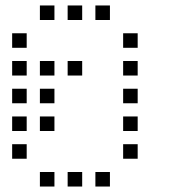

<svg xmlns="http://www.w3.org/2000/svg" viewBox="-20 -696 640 692"><path d="M124.8 -676.2Q123.8 -676.2 123.8 -676.2Q123.8 -676.2 123.8 -675.2V-624.8Q123.8 -623.8 123.8 -623.8Q123.8 -623.8 124.8 -623.8H175.2Q176.2 -623.8 176.2 -623.8Q176.2 -623.8 176.2 -624.8V-675.2Q176.2 -676.2 176.2 -676.2Q176.2 -676.2 175.2 -676.2ZM224.8 -676.2Q223.8 -676.2 223.8 -676.2Q223.8 -676.2 223.8 -675.2V-624.8Q223.8 -623.8 223.8 -623.8Q223.8 -623.8 224.8 -623.8H275.2Q276.2 -623.8 276.2 -623.8Q276.2 -623.8 276.2 -624.8V-675.2Q276.2 -676.2 276.2 -676.2Q276.2 -676.2 275.2 -676.2ZM324.8 -676.2Q323.8 -676.2 323.8 -676.2Q323.8 -676.2 323.8 -675.2V-624.8Q323.8 -623.8 323.8 -623.8Q323.8 -623.8 324.8 -623.8H375.2Q376.2 -623.8 376.2 -623.8Q376.2 -623.8 376.2 -624.8V-675.2Q376.2 -676.2 376.2 -676.2Q376.2 -676.2 375.2 -676.2ZM24.8 -576.2Q23.8 -576.2 23.8 -576.2Q23.8 -576.2 23.8 -575.2V-524.8Q23.8 -523.8 23.8 -523.8Q23.8 -523.8 24.8 -523.8H75.2Q76.2 -523.8 76.2 -523.8Q76.2 -523.8 76.2 -524.8V-575.2Q76.2 -576.2 76.2 -576.2Q76.2 -576.2 75.2 -576.2ZM424.8 -576.2Q423.8 -576.2 423.8 -576.2Q423.8 -576.2 423.8 -575.2V-524.8Q423.8 -523.8 423.8 -523.8Q423.8 -523.8 424.8 -523.8H475.2Q476.2 -523.8 476.2 -523.8Q476.2 -523.8 476.2 -524.8V-575.2Q476.2 -576.2 476.2 -576.2Q476.2 -576.2 475.2 -576.2ZM24.8 -476.2Q23.8 -476.2 23.8 -476.2Q23.8 -476.2 23.8 -475.2V-424.8Q23.8 -423.8 23.8 -423.8Q23.8 -423.8 24.8 -423.8H75.2Q76.2 -423.8 76.2 -423.8Q76.2 -423.8 76.2 -424.8V-475.2Q76.2 -476.2 76.2 -476.2Q76.2 -476.2 75.2 -476.2ZM124.8 -476.2Q123.8 -476.2 123.8 -476.2Q123.8 -476.2 123.8 -475.2V-424.8Q123.8 -423.8 123.8 -423.8Q123.8 -423.8 124.8 -423.8H175.2Q176.2 -423.8 176.2 -423.8Q176.2 -423.8 176.2 -424.8V-475.2Q176.2 -476.2 176.2 -476.2Q176.2 -476.2 175.2 -476.2ZM224.8 -476.2Q223.8 -476.2 223.8 -476.2Q223.8 -476.2 223.8 -475.2V-424.8Q223.8 -423.8 223.8 -423.8Q223.8 -423.8 224.8 -423.8H275.2Q276.2 -423.8 276.2 -423.8Q276.2 -423.8 276.2 -424.8V-475.2Q276.2 -476.2 276.2 -476.2Q276.2 -476.2 275.2 -476.2ZM424.8 -476.2Q423.8 -476.2 423.8 -476.2Q423.8 -476.2 423.8 -475.2V-424.8Q423.8 -423.8 423.8 -423.8Q423.8 -423.8 424.8 -423.8H475.2Q476.2 -423.8 476.2 -423.8Q476.2 -423.8 476.2 -424.8V-475.2Q476.2 -476.2 476.2 -476.2Q476.2 -476.2 475.2 -476.2ZM24.8 -376.2Q23.8 -376.2 23.8 -376.2Q23.8 -376.2 23.8 -375.2V-324.8Q23.8 -323.8 23.8 -323.8Q23.8 -323.8 24.8 -323.8H75.2Q76.2 -323.8 76.2 -323.8Q76.2 -323.8 76.2 -324.8V-375.2Q76.2 -376.2 76.2 -376.2Q76.2 -376.2 75.2 -376.2ZM124.8 -376.2Q123.8 -376.2 123.8 -376.2Q123.8 -376.2 123.8 -375.2V-324.8Q123.8 -323.8 123.8 -323.8Q123.8 -323.8 124.8 -323.8H175.2Q176.2 -323.8 176.2 -323.8Q176.2 -323.8 176.2 -324.8V-375.2Q176.2 -376.2 176.2 -376.2Q176.2 -376.2 175.2 -376.2ZM424.8 -376.2Q423.8 -376.2 423.8 -376.2Q423.8 -376.2 423.8 -375.2V-324.8Q423.8 -323.8 423.8 -323.8Q423.8 -323.8 424.8 -323.8H475.2Q476.2 -323.8 476.2 -323.8Q476.2 -323.8 476.2 -324.8V-375.2Q476.2 -376.2 476.2 -376.2Q476.2 -376.2 475.2 -376.2ZM24.8 -276.2Q23.8 -276.2 23.8 -276.2Q23.8 -276.2 23.8 -275.2V-224.8Q23.8 -223.8 23.8 -223.8Q23.8 -223.8 24.8 -223.8H75.2Q76.2 -223.8 76.2 -223.8Q76.2 -223.8 76.2 -224.8V-275.2Q76.2 -276.2 76.2 -276.2Q76.2 -276.2 75.2 -276.2ZM124.8 -276.2Q123.8 -276.2 123.8 -276.2Q123.8 -276.2 123.8 -275.2V-224.8Q123.8 -223.8 123.8 -223.8Q123.8 -223.8 124.8 -223.8H175.2Q176.2 -223.8 176.2 -223.8Q176.2 -223.8 176.2 -224.8V-275.2Q176.2 -276.2 176.2 -276.2Q176.2 -276.2 175.2 -276.2ZM424.8 -276.2Q423.8 -276.2 423.8 -276.2Q423.8 -276.2 423.8 -275.2V-224.8Q423.8 -223.8 423.8 -223.8Q423.8 -223.8 424.8 -223.8H475.2Q476.2 -223.8 476.2 -223.8Q476.2 -223.8 476.2 -224.8V-275.2Q476.2 -276.2 476.2 -276.2Q476.2 -276.2 475.2 -276.2ZM24.8 -176.2Q23.8 -176.2 23.8 -176.2Q23.8 -176.2 23.8 -175.2V-124.8Q23.8 -123.8 23.8 -123.8Q23.8 -123.8 24.8 -123.8H75.2Q76.2 -123.8 76.2 -123.8Q76.2 -123.8 76.2 -124.8V-175.2Q76.2 -176.2 76.2 -176.2Q76.2 -176.2 75.2 -176.2ZM424.8 -176.2Q423.8 -176.2 423.8 -176.2Q423.8 -176.2 423.8 -175.2V-124.8Q423.8 -123.8 423.8 -123.8Q423.8 -123.8 424.8 -123.8H475.2Q476.2 -123.8 476.2 -123.8Q476.2 -123.8 476.2 -124.8V-175.2Q476.2 -176.2 476.2 -176.2Q476.2 -176.2 475.2 -176.2ZM124.8 -76.2Q123.8 -76.2 123.8 -76.2Q123.8 -76.2 123.8 -75.2V-24.8Q123.8 -23.8 123.8 -23.8Q123.8 -23.8 124.8 -23.8H175.2Q176.2 -23.8 176.2 -23.8Q176.2 -23.8 176.2 -24.8V-75.2Q176.2 -76.2 176.2 -76.2Q176.2 -76.2 175.2 -76.2ZM224.8 -76.2Q223.8 -76.2 223.8 -76.2Q223.8 -76.2 223.8 -75.2V-24.8Q223.8 -23.8 223.8 -23.8Q223.8 -23.8 224.8 -23.8H275.2Q276.2 -23.8 276.2 -23.8Q276.2 -23.8 276.2 -24.8V-75.2Q276.2 -76.2 276.2 -76.2Q276.2 -76.2 275.2 -76.2ZM324.8 -76.2Q323.8 -76.2 323.8 -76.2Q323.8 -76.2 323.8 -75.2V-24.8Q323.8 -23.8 323.8 -23.8Q323.8 -23.8 324.8 -23.8H375.2Q376.2 -23.8 376.2 -23.8Q376.2 -23.8 376.2 -24.8V-75.2Q376.2 -76.2 376.2 -76.2Q376.2 -76.2 375.2 -76.2Z"/></svg>

Font: Doto Black
Style: Regular
Weight: 900
Monospace: yes
Version: Version 1.000